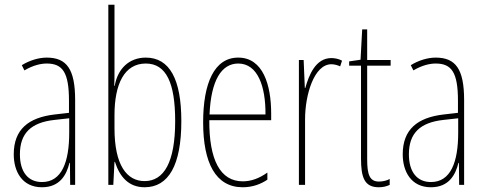

<svg xmlns="http://www.w3.org/2000/svg" viewBox="-20 -780 2047 810"><path d="M177 -537C143 -537 104 -525 72 -505L83 -483C120 -505 153 -512 177 -512C244 -512 271 -475 271 -355V-304L210 -297C100 -284 38 -234 38 -129C38 -57 73 10 157 10C233 10 261 -43 273 -93H275L276 0H297V-358C297 -489 261 -537 177 -537ZM209 -274 272 -281V-220C272 -97 241 -12 157 -12C99 -12 64 -54 64 -129C64 -217 110 -263 209 -274Z M463 -481V-760H437V0H458L463 -97H465C485 -34 523 10 590 10C691 10 745 -83 745 -269C745 -445 696 -537 595 -537C524 -537 476 -489 464 -418H462C463 -435 463 -459 463 -481ZM595 -512C682 -512 719 -429 719 -269C719 -96 672 -16 590 -16C515 -16 463 -83 463 -239V-294C463 -426 505 -512 595 -512Z M985 -537C884 -537 837 -429 837 -264C837 -94 889 10 1004 10C1045 10 1080 -3 1108 -22V-52C1073 -27 1039 -15 1004 -15C909 -15 862 -106 863 -273H1124V-301C1124 -421 1090 -537 985 -537ZM985 -512C1068 -512 1101 -414 1100 -297H864C870 -442 915 -512 985 -512Z M1378 -535C1311 -535 1283 -462 1268 -409H1266L1261 -527H1241V0H1267V-277C1267 -380 1305 -509 1378 -509C1392 -509 1407 -504 1415 -500L1423 -524C1409 -532 1391 -535 1378 -535Z M1579 -14C1539 -14 1529 -44 1529 -108V-503H1628V-527H1529V-656H1508L1501 -528L1453 -521V-503H1503V-112C1503 -32 1517 10 1578 10C1597 10 1611 6 1624 0V-25C1614 -19 1596 -14 1579 -14Z M1818 -537C1784 -537 1745 -525 1713 -505L1724 -483C1761 -505 1794 -512 1818 -512C1885 -512 1912 -475 1912 -355V-304L1851 -297C1741 -284 1679 -234 1679 -129C1679 -57 1714 10 1798 10C1874 10 1902 -43 1914 -93H1916L1917 0H1938V-358C1938 -489 1902 -537 1818 -537ZM1850 -274 1913 -281V-220C1913 -97 1882 -12 1798 -12C1740 -12 1705 -54 1705 -129C1705 -217 1751 -263 1850 -274Z"/></svg>

Font: Noto Sans Myanmar ExtraCondensed Thin
Style: Regular
Weight: 100
Width: 2
Designer: Monotype Design Team
Foundry: Monotype Imaging Inc.
Version: Version 2.107